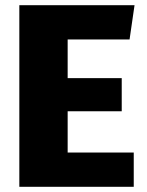

<svg xmlns="http://www.w3.org/2000/svg" viewBox="-20 -715 563 735"><path d="M492 0H54V-695H495L476 -564H239V-416H446V-289H239V-131H492Z"/></svg>

Font: Trujillo ExtraBold
Style: Regular
Weight: 800
Designer: Fira Sans original fonts by bBox Type GmbH, Carrois Corporate GbR, & Edenspiekermann AG / Changes by Cristiano Sobral
Foundry: Fira Sans original fonts by bBox Type GmbH, Carrois Corporate GbR, & Edenspiekermann AG / Changes by Cristiano Sobral
Version: Version 4.301;July 28, 2020;FontCreator 13.0.0.2655 64-bit